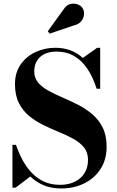

<svg xmlns="http://www.w3.org/2000/svg" viewBox="-20 -1023 645 1057"><path d="M317.5 14.5Q262 14.5 220 -3.2Q178 -21 147 -51.5L66 10H48.5V-225.5H68Q82 -184.5 102.5 -145.2Q123 -106 152 -74.5Q181 -43 220 -24.2Q259 -5.5 310.5 -5.5Q358 -5.5 392.5 -22.8Q427 -40 445.8 -70.8Q464.5 -101.5 464.5 -142.5Q464.5 -183.5 442.8 -210.8Q421 -238 385 -258Q349 -278 306.2 -295.5Q263.5 -313 220.5 -333.8Q177.5 -354.5 141.8 -383.5Q106 -412.5 84.2 -455.2Q62.5 -498 62.5 -560Q62.5 -623 93.5 -667.8Q124.5 -712.5 175.2 -736.2Q226 -760 284.5 -760Q329.5 -760 367.8 -745.8Q406 -731.5 436 -704L515 -760H531.5V-534.5H512Q492 -598 461.2 -644Q430.5 -690 388.2 -714.5Q346 -739 292 -739Q232.5 -739 200.5 -709Q168.5 -679 168.5 -630Q168.5 -593.5 190 -568.2Q211.5 -543 247 -523.5Q282.5 -504 325.2 -485.8Q368 -467.5 410.5 -445.8Q453 -424 488.5 -393.8Q524 -363.5 545.5 -320.2Q567 -277 567 -215Q567 -145 534 -93.5Q501 -42 444.5 -13.8Q388 14.5 317.5 14.5ZM253.5 -838 243 -851 329.5 -970.5Q344.5 -994.5 365.5 -1000.2Q386.5 -1006 405.8 -999.5Q425 -993 434 -979Q444.5 -963 442.5 -942.8Q440.5 -922.5 427 -906Q413.5 -889.5 389.5 -884Z"/></svg>

Font: Bodoni Moda
Style: Bold
Weight: 700
Designer: Owen Earl
Foundry: indestructible type
Version: Version 2.005